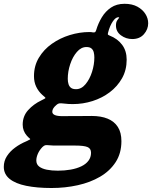

<svg xmlns="http://www.w3.org/2000/svg" viewBox="-92 -702 782 986"><path d="M-72.5 155Q-72.5 192.5 -42.5 216.8Q-12.5 241 42.5 252.2Q97.5 263.5 172.5 263.5Q243 263.5 307.2 249.2Q371.5 235 422 205.5Q472.5 176 502 130.5Q531.5 85 531.5 23Q531.5 -21.5 513.2 -50Q495 -78.5 461 -92.5Q427 -106.5 379 -106.5Q368.5 -106.5 347.8 -106.2Q327 -106 303.2 -106Q279.5 -106 259.2 -105.8Q239 -105.5 229.5 -105.5Q202.5 -105.5 189.5 -111.2Q176.5 -117 176.5 -128Q176.5 -137.5 182 -146Q187.5 -154.5 196 -161.5Q205.5 -170.5 214.2 -171.2Q223 -172 238.5 -170Q249.5 -168.5 260.5 -168Q271.5 -167.5 283 -167.5Q334 -167.5 383 -183Q432 -198.5 471.5 -228.2Q511 -258 534.8 -300.2Q558.5 -342.5 558.5 -395.5Q558.5 -441 535 -472.2Q511.5 -503.5 470.5 -519.5Q463.5 -522.5 462.2 -524.5Q461 -526.5 463 -534.5Q472 -569.5 487 -591.5Q502 -613.5 515.5 -613.5Q522.5 -613.5 519 -609.8Q515.5 -606 509.5 -596.8Q503.5 -587.5 503.5 -571Q503.5 -539.5 529.2 -520.5Q555 -501.5 587 -501.5Q625.5 -501.5 647.2 -526.5Q669 -551.5 669 -582.5Q669 -607.5 654.8 -630.2Q640.5 -653 613.5 -667.8Q586.5 -682.5 547.5 -682.5Q506.5 -682.5 477.8 -663Q449 -643.5 430.5 -612.5Q412 -581.5 402 -547.5Q399.5 -539.5 396.5 -537.2Q393.5 -535 386 -535.5Q378 -537.5 367.5 -537.5Q317 -537.5 266.5 -522Q216 -506.5 174.5 -477.2Q133 -448 107.8 -406Q82.5 -364 82.5 -311Q82.5 -280.5 94 -256.5Q105.5 -232.5 125.5 -214.5Q142 -200.5 142 -198.8Q142 -197 120.5 -186.5Q80.5 -167.5 52.5 -136.5Q24.5 -105.5 24.5 -62Q24.5 -29.5 46 -5Q55 5 60 8.5Q65 12 62 14.2Q59 16.5 43.5 23.5Q12 36.5 -14.2 55.8Q-40.5 75 -56.5 99.8Q-72.5 124.5 -72.5 155ZM126 53Q134.5 45 140.5 43.8Q146.5 42.5 161 44Q170 45 179.2 45.2Q188.5 45.5 198 45.5Q209 45.5 228 45.5Q247 45.5 265.5 45.5Q284 45.5 294.5 45.5Q338.5 45.5 357 53Q375.5 60.5 375.5 82.5Q375.5 106 362.2 123.5Q349 141 325.5 152.2Q302 163.5 271 169Q240 174.5 205 174.5Q173.5 174.5 148.5 169.5Q123.5 164.5 109 153.2Q94.5 142 94.5 122Q94.5 106 102.5 87.5Q110.5 69 126 53ZM256 -297.5Q256 -334.5 268.5 -372.2Q281 -410 302.8 -435.2Q324.5 -460.5 352 -460.5Q369 -460.5 377.8 -453Q386.5 -445.5 389.5 -433.2Q392.5 -421 392.5 -407Q392.5 -370 380.5 -332.5Q368.5 -295 347.2 -269.5Q326 -244 298.5 -244Q281.5 -244 272.5 -251Q263.5 -258 259.8 -270.2Q256 -282.5 256 -297.5Z"/></svg>

Font: Besley ExtraBold
Style: Italic
Weight: 800
Italic angle: -13°
Designer: Owen Earl
Foundry: indestructible type*
Version: Version 2.001